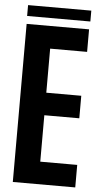

<svg xmlns="http://www.w3.org/2000/svg" viewBox="-60 -932 502 968"><g transform="rotate(5 191.0 -447.5)"><path d="M43 0V-800H359V-686H172V-463H349V-349H172V-114H359V0ZM42 -840V-895H362V-840Z"/></g></svg>

Font: Big Shoulders Display ExtraBold
Style: Regular
Weight: 800
Designer: Patric King
Foundry: XO Type Co
Version: Version 1.000; ttfautohint (v1.8.2)